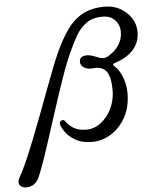

<svg xmlns="http://www.w3.org/2000/svg" viewBox="-191 -763 835 1040"><g transform="rotate(-5 226.5 -243.0)"><path d="M-95 226Q-120 223 -127.5 207Q-135 191 -122 169Q-104 138 -81.5 87Q-59 36 -34.5 -26Q-10 -88 15 -154Q40 -220 63.5 -283Q87 -346 107.5 -398.5Q128 -451 143 -485Q174 -553 209 -604Q244 -655 294 -683.5Q344 -712 418 -712Q465 -712 502 -691Q539 -670 561 -636Q583 -602 583 -561Q583 -522 568 -494Q553 -466 530.5 -447.5Q508 -429 484.5 -418.5Q461 -408 445 -403Q428 -398 442 -386Q470 -361 485 -319.5Q500 -278 500 -235Q500 -160 469.5 -104.5Q439 -49 390 -18.5Q341 12 287 12Q238 12 204 -5Q170 -22 150 -46.5Q130 -71 122 -94Q117 -111 129.5 -117.5Q142 -124 149 -114Q169 -86 195.5 -71.5Q222 -57 261 -57Q305 -57 341.5 -85.5Q378 -114 399.5 -159.5Q421 -205 421 -257Q421 -330 398.5 -360Q376 -390 328 -385Q296 -382 277 -394Q258 -406 258 -426Q258 -458 300 -458Q314 -458 332.5 -451.5Q351 -445 362 -440Q372 -436 384 -435Q396 -434 409 -441Q421 -447 441 -463Q461 -479 477 -506Q493 -533 493 -571Q493 -606 469 -632.5Q445 -659 401 -659Q346 -659 311.5 -633.5Q277 -608 254 -567.5Q231 -527 210 -480Q193 -444 172 -386Q151 -328 128 -259Q105 -190 82.5 -119.5Q60 -49 39.5 13.5Q19 76 2.5 121Q-14 166 -23 184Q-36 208 -54.5 217.5Q-73 227 -95 226Z"/></g></svg>

Font: TsukuhouMincho
Style: Regular
Weight: 400
Designer: Iose
Foundry: Typographish
Version: Version 1.001; ttfautohint (v1.8.3)